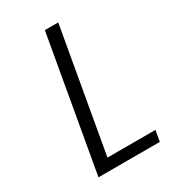

<svg xmlns="http://www.w3.org/2000/svg" viewBox="-174 -785 769 870"><g transform="rotate(-30 210.5 -349.5)"><path d="M160 -57H411L401 0H80L203 -699H273Z"/></g></svg>

Font: Fz Poppins Light
Style: Italic
Weight: 300
Italic angle: -10°
Designer: Ninad Kale (Devanagari), Jonny Pinhorn (Latin)
Foundry: Indian Type Foundry
Version: Vit hóa bi Vntype.Com & FontZin.Com